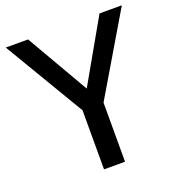

<svg xmlns="http://www.w3.org/2000/svg" viewBox="-134 -852 892 962"><g transform="rotate(-20 312.5 -371.0)"><path d="M503 -742 314 -410 122 -742H3L257 -315V0H369V-315L622 -742Z"/></g></svg>

Font: Cheyenne Sans Medium
Style: Regular
Weight: 500
Designer: The Public Sans project authors (U.S. Web Design System), Libre Franklin designed by Pablo Impallari and Rodrigo Fuenzal
Foundry: The Cheyenne Sans Project Authors
Version: Version 2.007